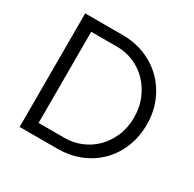

<svg xmlns="http://www.w3.org/2000/svg" viewBox="-154 -862 1035 1025"><g transform="rotate(30 364.0 -350.0)"><path d="M89 0V-700H321Q395 -700 459 -674Q523 -648 570 -601.5Q617 -555 644 -490.5Q671 -426 671 -350Q671 -275 645.5 -211Q620 -147 573.5 -100Q527 -53 462.5 -26.5Q398 0 321 0ZM326 -631H166V-69H326Q378 -69 426 -88.5Q474 -108 511 -144.5Q548 -181 570.5 -233Q593 -285 593 -350Q593 -410 572 -461Q551 -512 515 -550Q479 -588 430 -609.5Q381 -631 326 -631Z"/></g></svg>

Font: Rosa Sans Light
Style: Regular
Weight: 300
Designer: Pentagram / MCKL
Foundry: Pentagram / MCKL
Version: Version 1.005;September 16, 2019;FontCreator 11.5.0.2425 64-